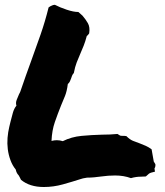

<svg xmlns="http://www.w3.org/2000/svg" viewBox="-20 -749 673 781"><path d="M55.7 -36.1Q51.8 -40 48.8 -45.4Q45.9 -50.8 43.9 -59.6Q30.3 -76.2 22.5 -97.7Q14.6 -119.1 11.7 -142.1Q8.8 -165 10.7 -188.5Q12.7 -211.9 17.6 -232.4Q20.5 -242.2 22.5 -252.9Q27.3 -271.5 32.2 -289.6Q37.1 -307.6 46.9 -319.3Q43 -330.1 47.9 -342.8Q52.7 -355.5 57.6 -366.2Q59.6 -369.1 60.5 -371.6Q61.5 -374 62.5 -376Q74.2 -410.2 85.4 -441.9Q96.7 -473.6 107.4 -502.9Q127 -556.6 145 -608.4Q163.1 -660.2 177.7 -718.8Q185.5 -724.6 191.4 -726.6Q193.4 -727.5 196.3 -728.5Q199.2 -729.5 203.1 -729.5Q223.6 -718.8 251.5 -709.5Q279.3 -700.2 298.8 -700.2L315.4 -685.5Q328.1 -670.9 337.4 -654.8Q346.7 -638.7 342.8 -613.3Q336.9 -604.5 333 -602.5Q327.1 -580.1 320.3 -563Q313.5 -545.9 306.6 -530.3Q298.8 -512.7 292 -495.1Q285.2 -477.5 280.3 -452.1Q274.4 -445.3 272.9 -440.4Q271.5 -435.5 269.5 -430.7Q267.6 -424.8 264.6 -418.5Q261.7 -412.1 255.9 -407.2Q252 -377 244.1 -357.9Q236.3 -338.9 228.5 -320.3Q214.8 -286.1 203.1 -252.4Q191.4 -218.8 189.5 -175.8Q201.2 -178.7 210.9 -178.7Q223.6 -178.7 235.4 -174.8Q270.5 -192.4 312 -196.3Q353.5 -200.2 394.5 -201.2Q428.7 -201.2 458 -204.1Q467.8 -197.3 470.7 -196.8Q473.6 -196.3 480.5 -196.3Q483.4 -196.3 486.3 -196.3Q489.3 -196.3 494.1 -195.3Q507.8 -181.6 520.5 -176.3Q533.2 -170.9 547.9 -166Q560.5 -161.1 572.8 -155.8Q585 -150.4 596.7 -141.6L605.5 -91.8Q613.3 -81.1 612.3 -77.1Q612.3 -69.3 608.4 -63.5L610.4 -50.8Q591.8 -46.9 585.9 -42.5Q580.1 -38.1 573.2 -31.2Q562.5 -30.3 552.7 -30.3Q533.2 -30.3 512.7 -24.4Q483.4 -35.2 448.2 -35.2Q434.6 -35.2 420.4 -34.2Q406.2 -33.2 392.6 -31.2Q377.9 -29.3 363.3 -27.8Q348.6 -26.4 334 -26.4Q322.3 -24.4 317.4 -23.4Q312.5 -22.5 307.6 -20.5Q274.4 -9.8 235.8 1Q197.3 11.7 158.2 11.7Q100.6 11.7 65.4 -17.6Q61.5 -26.4 59.6 -29.3Q57.6 -32.2 55.7 -36.1Z"/></svg>

Font: Permanent Marker
Style: Regular
Weight: 400
Designer: Font Diner, Inc
Foundry: Font Diner, Inc
Version: Version 1.000